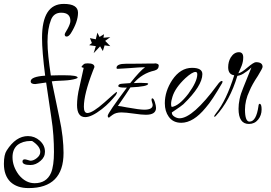

<svg xmlns="http://www.w3.org/2000/svg" viewBox="-107 -575 1388 982"><path d="M39 387Q-20 387 -54 355Q-87 322 -87 263Q-87 216 -73 195Q-26 121 36 121Q70 121 96 144Q123 168 123 201Q123 229 100 248Q76 269 49 269Q8 269 8 251Q8 240 20 240Q24 240 34 243Q39 244 42.5 245.5Q46 247 49 247Q65 247 82 233Q99 219 99 202Q99 173 57 146H50Q9 146 -18 167Q-43 189 -43 229Q-43 276 -11 319Q24 362 70 362Q131 362 154 309Q169 273 169 202Q169 163 166 118Q163 73 155 23L129 -153L73 -145Q50 -145 50 -159Q50 -183 124 -188Q116 -250 112 -298.5Q108 -347 108 -381Q108 -555 219 -555Q292 -555 292 -510Q292 -463 255 -404Q244 -388 234 -388Q224 -388 224 -399Q224 -404 239 -428Q253 -454 253 -468Q253 -510 206 -510Q168 -510 154 -474Q136 -429 136 -362Q136 -328 140.5 -285Q145 -242 153 -189Q176 -190 194 -190Q212 -190 223 -190Q290 -190 290 -178Q290 -175 280 -172Q258 -165 220 -163Q194 -162 178.5 -161Q163 -160 158 -159L196 24Q208 79 213 124.5Q218 170 218 207Q218 387 39 387ZM372 -303 383 -339 349 -344 363 -355 353 -380 383 -374 391 -408 402 -386 425 -400 422 -382 457 -385 431 -366 457 -339 428 -343 419 -314 405 -338ZM329 24Q287 24 287 -38Q287 -57 290 -81Q293 -105 300 -133L321 -228Q310 -231 310 -232Q310 -237 322 -247Q327 -251 342 -251Q376 -251 376 -232L368 -212Q322 -93 322 -29Q322 3 340 3Q366 3 427 -51Q487 -105 489 -105Q491 -105 491 -102Q491 -97 485 -88Q472 -72 454.5 -53.5Q437 -35 414 -17Q361 24 329 24Z M452 27Q444 27 444 17Q444 4 542 -127H530Q498 -127 498 -135Q498 -146 519 -147L559 -150Q611 -215 635 -231H629Q618 -231 601 -230Q584 -229 561 -227Q539 -226 522 -224.5Q505 -223 494 -223Q489 -223 489 -228Q489 -249 538 -249H567Q596 -249 616.5 -249.5Q637 -250 650 -250Q666 -250 675.5 -250Q685 -250 687 -251Q686 -251 681 -251Q692 -251 687 -251Q705 -249 705 -240Q705 -220 683 -214Q620 -200 577 -150Q591 -151 601.5 -151Q612 -151 619 -151Q651 -151 651 -147Q651 -132 560 -128Q550 -112 534 -88.5Q518 -65 496 -33H498Q503 -33 513.5 -31Q524 -29 540 -26Q606 -14 631 -14Q674 -14 674 -38Q674 -42 671 -51Q668 -60 668 -65Q668 -72 672 -72Q679 -72 685 -53Q691 -34 691 -23Q691 12 639 12Q618 12 577 6Q535 0 514 0Q485 0 468 13Q448 27 452 27Z M820 53Q778 53 756 22Q736 -6 736 -47Q736 -108 774 -166Q816 -228 875 -228Q928 -228 928 -196Q928 -136 831 -42Q823 -34 772 0V2Q772 13 784 21Q798 30 811 30Q879 30 1005 -141Q1019 -161 1028 -161Q1031 -161 1031 -158Q1031 -156 1030.5 -154Q1030 -152 1029 -150Q1004 -107 983 -75Q962 -43 945 -24Q882 53 820 53ZM772 -28Q809 -34 856 -95Q902 -158 902 -195Q902 -207 893 -207Q876 -207 841 -175Q789 -126 775 -80Q768 -59 768 -42Q768 -31 772 -28Z M1166 59Q1113 59 1113 -19Q1113 -42 1118.5 -68.5Q1124 -95 1137 -126L1179 -230Q1165 -217 1156.5 -211Q1148 -205 1146 -204Q1128 -190 1107 -187Q1069 -60 997 18Q993 22 991 22Q988 22 988 21Q988 17 998 4Q1050 -60 1091 -190Q1060 -194 1060 -231Q1060 -259 1073 -281Q1090 -308 1115 -308Q1137 -308 1137 -281Q1137 -260 1129 -239Q1126 -232 1122 -222.5Q1118 -213 1112 -200Q1128 -203 1159 -230Q1191 -257 1202 -257Q1236 -257 1236 -233Q1236 -226 1212 -187Q1182 -142 1169 -110Q1157 -85 1151.5 -61Q1146 -37 1146 -15Q1146 47 1169 47Q1204 47 1215 -33Q1216 -44 1221 -44Q1231 -44 1231 -15Q1231 15 1213 37Q1195 59 1166 59Z"/></svg>

Font: Ole
Style: Regular
Weight: 400
Designer: Robert E. Leuschke
Foundry: Robert E. Leuschke
Version: Version 1.010; ttfautohint (v1.8.3)